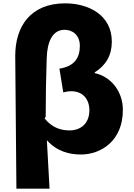

<svg xmlns="http://www.w3.org/2000/svg" viewBox="-20 -854 801 1147"><path d="M78 273H276C271 178 266 84 260 -16C322 52 396 69 463 69C584 69 714 -13 714 -197C714 -313 638 -398 546 -417V-422C612 -463 648 -523 648 -605C648 -764 510 -834 369 -834C164 -834 71 -698 71 -520ZM253 -155C253 -274 255 -389 259 -506C262 -608 295 -676 366 -676C413 -676 457 -645 457 -580C457 -511 427 -458 335 -444L358 -302C372 -306 388 -309 406 -309C477 -309 514 -258 514 -196C514 -113 459 -75 396 -75C348 -75 293 -88 246 -147Z"/></svg>

Font: GenEiGothic-pro-Heavy
Style: Bold
Weight: 900
Designer: Ryoko NISHIZUKA (kana & ideographs); Paul D. Hunt (Latin, Greek & Cyrillic); Wenlong ZHANG (bopomofo); Sandoll Communica
Foundry: Adobe Systems Incorporated; o_tamon
Version: Version 1.000.140830